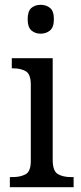

<svg xmlns="http://www.w3.org/2000/svg" viewBox="-20 -778 338 798"><path d="M149 -638Q126 -638 110.5 -651.5Q95 -665 95 -698Q95 -732 110.5 -745Q126 -758 149 -758Q172 -758 188 -745Q204 -732 204 -698Q204 -665 188 -651.5Q172 -638 149 -638ZM21 0V-42H33Q64 -42 86 -53.5Q108 -65 108 -109V-426Q108 -470 87 -482Q66 -494 35 -494H29V-536H199V-114Q199 -67 220.5 -54.5Q242 -42 274 -42H286V0Z"/></svg>

Font: Noto Serif Hebrew SemiCondensed
Style: Regular
Weight: 400
Width: 4
Designer: Monotype Design Team
Foundry: Monotype Imaging Inc.
Version: Version 2.004; ttfautohint (v1.8.4.7-5d5b)